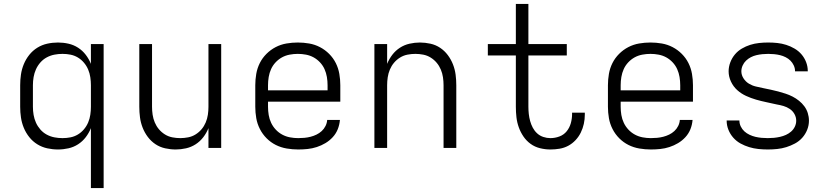

<svg xmlns="http://www.w3.org/2000/svg" viewBox="-20 -755 4240 980"><path d="M444 205V-101Q434 -76 417.5 -54.5Q401 -33 378.5 -18.5Q356 -4 329.5 2Q303 8 276 8Q248 8 221 2Q194 -4 170.5 -18.5Q147 -33 129.5 -55Q112 -77 101.5 -102.5Q91 -128 87 -155Q83 -182 83 -210V-320Q83 -348 87 -375Q91 -402 101.5 -427.5Q112 -453 129.5 -475Q147 -497 170.5 -511.5Q194 -526 221 -532Q248 -538 276 -538Q303 -538 329.5 -532Q356 -526 378.5 -511.5Q401 -497 417.5 -475.5Q434 -454 444 -429V-530H509V205ZM299 -50Q320 -50 340 -54Q360 -58 377.5 -68.5Q395 -79 408.5 -95Q422 -111 430 -130Q438 -149 441 -169.5Q444 -190 444 -210V-320Q444 -340 441 -360.5Q438 -381 430 -400Q422 -419 408.5 -435Q395 -451 377.5 -461.5Q360 -472 340 -476Q320 -480 299 -480Q278 -480 257.5 -476Q237 -472 218.5 -462Q200 -452 186 -436Q172 -420 163.5 -401Q155 -382 151.5 -361.5Q148 -341 148 -320V-210Q148 -189 151.5 -168.5Q155 -148 163.5 -129Q172 -110 186 -94Q200 -78 218.5 -68Q237 -58 257.5 -54Q278 -50 299 -50Z M877 8Q850 8 823 2Q796 -4 773.5 -19Q751 -34 734.5 -56Q718 -78 708 -103.5Q698 -129 694.5 -156Q691 -183 691 -210V-530H756V-210Q756 -190 759 -169.5Q762 -149 770 -130Q778 -111 791 -95.5Q804 -80 821.5 -69Q839 -58 859.5 -54Q880 -50 900 -50Q920 -50 940.5 -54Q961 -58 978.5 -69Q996 -80 1009 -95.5Q1022 -111 1030 -130Q1038 -149 1041 -169.5Q1044 -190 1044 -210V-530H1109V0H1044V-101Q1034 -76 1017.5 -54.5Q1001 -33 978.5 -18.5Q956 -4 929.5 2Q903 8 877 8Z M1502 8Q1473 8 1443.5 3Q1414 -2 1388 -15Q1362 -28 1341 -49Q1320 -70 1306.5 -96.5Q1293 -123 1288 -152Q1283 -181 1283 -210V-320Q1283 -349 1288 -378Q1293 -407 1306 -433Q1319 -459 1340 -480Q1361 -501 1387 -514.5Q1413 -528 1442 -533Q1471 -538 1500 -538Q1529 -538 1558 -533Q1587 -528 1613 -514.5Q1639 -501 1660 -480Q1681 -459 1694 -433Q1707 -407 1712 -378Q1717 -349 1717 -320V-236H1348V-210Q1348 -189 1351.5 -168Q1355 -147 1364 -128Q1373 -109 1387.5 -93.5Q1402 -78 1420.5 -68Q1439 -58 1460 -54Q1481 -50 1502 -50Q1518 -50 1534 -51.5Q1550 -53 1565.5 -57Q1581 -61 1595.5 -68Q1610 -75 1622 -86Q1634 -97 1641.5 -112Q1649 -127 1650 -143H1715Q1713 -118 1704 -95.5Q1695 -73 1678.5 -55Q1662 -37 1641 -24.5Q1620 -12 1597 -4.5Q1574 3 1550 5.5Q1526 8 1502 8ZM1348 -294H1652V-320Q1652 -341 1648.5 -362Q1645 -383 1636.5 -402Q1628 -421 1613.5 -436.5Q1599 -452 1581 -462Q1563 -472 1542 -476Q1521 -480 1500 -480Q1479 -480 1458 -476Q1437 -472 1419 -462Q1401 -452 1386.5 -436.5Q1372 -421 1363.5 -402Q1355 -383 1351.5 -362Q1348 -341 1348 -320Z M1891 0V-530H1956V-429Q1966 -454 1982.5 -475.5Q1999 -497 2021.5 -511.5Q2044 -526 2070.5 -532Q2097 -538 2123 -538Q2150 -538 2177 -532Q2204 -526 2226.5 -511Q2249 -496 2265.5 -474Q2282 -452 2292 -426.5Q2302 -401 2305.5 -374Q2309 -347 2309 -320V0H2244V-320Q2244 -340 2241 -360.5Q2238 -381 2230 -400Q2222 -419 2209 -434.5Q2196 -450 2178.5 -461Q2161 -472 2140.5 -476Q2120 -480 2100 -480Q2080 -480 2059.5 -476Q2039 -472 2021.5 -461Q2004 -450 1991 -434.5Q1978 -419 1970 -400Q1962 -381 1959 -360.5Q1956 -340 1956 -320V0Z M2789 8Q2763 8 2736.5 1.5Q2710 -5 2688.5 -20.5Q2667 -36 2652 -58Q2637 -80 2628 -105Q2619 -130 2616 -156.5Q2613 -183 2613 -210V-472H2470V-530H2613V-735H2677V-530H2873V-472H2677V-210Q2677 -192 2679 -173.5Q2681 -155 2686 -137Q2691 -119 2699.5 -103Q2708 -87 2721.5 -74.5Q2735 -62 2753 -56Q2771 -50 2789 -50Q2813 -50 2835.5 -58.5Q2858 -67 2872.5 -85Q2887 -103 2893.5 -126Q2900 -149 2900 -173Q2900 -175 2900 -176.5Q2900 -178 2900 -180H2965Q2965 -177 2965 -174.5Q2965 -172 2965 -170Q2965 -146 2960 -123Q2955 -100 2944.5 -78.5Q2934 -57 2917.5 -39.5Q2901 -22 2880.5 -11Q2860 0 2836.5 4Q2813 8 2789 8Z M3302 8Q3273 8 3243.5 3Q3214 -2 3188 -15Q3162 -28 3141 -49Q3120 -70 3106.5 -96.5Q3093 -123 3088 -152Q3083 -181 3083 -210V-320Q3083 -349 3088 -378Q3093 -407 3106 -433Q3119 -459 3140 -480Q3161 -501 3187 -514.5Q3213 -528 3242 -533Q3271 -538 3300 -538Q3329 -538 3358 -533Q3387 -528 3413 -514.5Q3439 -501 3460 -480Q3481 -459 3494 -433Q3507 -407 3512 -378Q3517 -349 3517 -320V-236H3148V-210Q3148 -189 3151.5 -168Q3155 -147 3164 -128Q3173 -109 3187.5 -93.5Q3202 -78 3220.5 -68Q3239 -58 3260 -54Q3281 -50 3302 -50Q3318 -50 3334 -51.5Q3350 -53 3365.5 -57Q3381 -61 3395.5 -68Q3410 -75 3422 -86Q3434 -97 3441.5 -112Q3449 -127 3450 -143H3515Q3513 -118 3504 -95.5Q3495 -73 3478.5 -55Q3462 -37 3441 -24.5Q3420 -12 3397 -4.5Q3374 3 3350 5.5Q3326 8 3302 8ZM3148 -294H3452V-320Q3452 -341 3448.5 -362Q3445 -383 3436.5 -402Q3428 -421 3413.5 -436.5Q3399 -452 3381 -462Q3363 -472 3342 -476Q3321 -480 3300 -480Q3279 -480 3258 -476Q3237 -472 3219 -462Q3201 -452 3186.5 -436.5Q3172 -421 3163.5 -402Q3155 -383 3151.5 -362Q3148 -341 3148 -320Z M3899 8Q3875 8 3851 5.5Q3827 3 3804 -4Q3781 -11 3760 -22.5Q3739 -34 3723 -52Q3707 -70 3698 -92.5Q3689 -115 3689 -139Q3689 -139 3689 -139.5Q3689 -140 3689 -140H3754Q3754 -140 3754 -140Q3754 -140 3754 -140Q3754 -124 3761 -109.5Q3768 -95 3779.5 -84.5Q3791 -74 3806 -67Q3821 -60 3836 -56.5Q3851 -53 3867 -51.5Q3883 -50 3899 -50Q3915 -50 3930.5 -51.5Q3946 -53 3961.5 -56.5Q3977 -60 3991.5 -66.5Q4006 -73 4018 -83.5Q4030 -94 4037 -108.5Q4044 -123 4044 -139Q4044 -157 4035 -173Q4026 -189 4011 -199Q3996 -209 3979 -214Q3962 -219 3944 -222Q3918 -228 3891.5 -233.5Q3865 -239 3839 -246.5Q3813 -254 3788 -265.5Q3763 -277 3743 -295Q3723 -313 3711 -338.5Q3699 -364 3699 -391Q3699 -414 3707.5 -436.5Q3716 -459 3731 -477Q3746 -495 3766.5 -507Q3787 -519 3809 -526Q3831 -533 3854.5 -535.5Q3878 -538 3901 -538Q3925 -538 3948 -535.5Q3971 -533 3993 -526Q4015 -519 4035.5 -507Q4056 -495 4071 -477.5Q4086 -460 4094.5 -438Q4103 -416 4103 -393Q4103 -392 4103 -391.5Q4103 -391 4103 -391H4038Q4038 -391 4038 -391Q4038 -391 4038 -392Q4038 -407 4031.5 -421Q4025 -435 4014.5 -445.5Q4004 -456 3990 -463Q3976 -470 3961.5 -473.5Q3947 -477 3931.5 -478.5Q3916 -480 3901 -480Q3886 -480 3871 -478.5Q3856 -477 3841 -473.5Q3826 -470 3812.5 -463Q3799 -456 3788 -445.5Q3777 -435 3770.5 -420.5Q3764 -406 3764 -391Q3764 -372 3775 -355Q3786 -338 3802.5 -328Q3819 -318 3838 -313.5Q3857 -309 3876.5 -305Q3896 -301 3915 -297Q3934 -293 3952.5 -288Q3971 -283 3989.5 -277Q4008 -271 4025.5 -262Q4043 -253 4058.5 -240.5Q4074 -228 4085.5 -212.5Q4097 -197 4103 -178Q4109 -159 4109 -139Q4109 -115 4100 -92.5Q4091 -70 4075 -52Q4059 -34 4037.5 -22.5Q4016 -11 3993.5 -4Q3971 3 3947 5.5Q3923 8 3899 8Z"/></svg>

Font: Iosevka Curly Light Extended
Style: Regular
Weight: 300
Width: 7
Monospace: yes
Designer: Belleve Invis
Foundry: Belleve Invis
Version: Version 11.1.0; ttfautohint (v1.8.3)